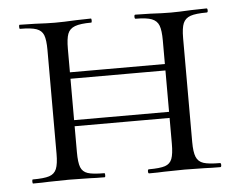

<svg xmlns="http://www.w3.org/2000/svg" viewBox="-41 -516 702 564"><g transform="rotate(-5 310.0 -234.0)"><path d="M377 -456Q374 -456 374 -462Q374 -468 377 -468L421 -467Q457 -465 482 -465Q504 -465 542 -467L587 -468Q590 -468 590 -462Q590 -456 587 -456Q554 -456 538.5 -450.5Q523 -445 517 -431Q511 -417 511 -387V-81Q511 -51 517 -36.5Q523 -22 538.5 -17Q554 -12 587 -12Q590 -12 590 -6Q590 0 587 0Q559 0 542 -1L482 -2L421 -1Q405 0 377 0Q374 0 374 -6Q374 -12 377 -12Q410 -12 425 -17Q440 -22 445.5 -36.5Q451 -51 451 -81V-385Q451 -415 445.5 -429.5Q440 -444 424.5 -450Q409 -456 377 -456ZM138 -316H477V-297H138ZM36 -456Q34 -456 34 -462Q34 -468 36 -468L81 -467Q119 -465 140 -465Q165 -465 203 -467L246 -468Q248 -468 248 -462Q248 -456 246 -456Q214 -456 198 -450Q182 -444 176.5 -429.5Q171 -415 171 -385V-81Q171 -50 176.5 -36Q182 -22 197 -17Q212 -12 246 -12Q248 -12 248 -6Q248 0 246 0Q218 0 202 -1L140 -2L81 -1Q64 0 35 0Q33 0 33 -6Q33 -12 35 -12Q68 -12 83.5 -17Q99 -22 105 -36.5Q111 -51 111 -81V-387Q111 -417 105.5 -431Q100 -445 84.5 -450.5Q69 -456 36 -456ZM138 -175H477V-157H138Z"/></g></svg>

Font: Cormorant Unicase
Style: Regular
Weight: 400
Designer: Christian Thalmann (Catharsis Fonts)
Foundry: Catharsis Fonts
Version: Version 4.000